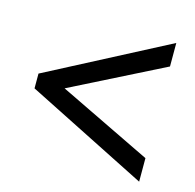

<svg xmlns="http://www.w3.org/2000/svg" viewBox="-76 -665 624 615"><g transform="rotate(15 236.0 -357.0)"><path d="M436 -127V-205L128 -354L436 -509V-587L35 -378V-329Z"/></g></svg>

Font: Noto Sans Malayalam Condensed
Style: Regular
Weight: 400
Width: 3
Designer: Jelle Bosma - Monotype Design Team
Foundry: Monotype Imaging Inc.
Version: Version 2.104